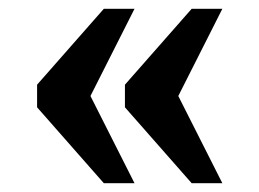

<svg xmlns="http://www.w3.org/2000/svg" viewBox="-20 -490 594 440"><path d="M419.3 -70.1 266.3 -244.1V-295.9L419.3 -469.9H489.6L388.6 -270L489.6 -70.1ZM218 -70.1 65 -244.1V-295.9L218 -469.9H288.3L187.3 -270L288.3 -70.1Z"/></svg>

Font: Noto Serif Hebrew
Style: Regular
Weight: 400
Designer: Monotype Design Team
Foundry: Monotype Imaging Inc.
Version: Version 2.003